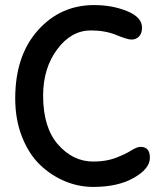

<svg xmlns="http://www.w3.org/2000/svg" viewBox="-20 -728 639 757"><path d="M351 -708Q423 -708 481.5 -684Q540 -660 540 -619Q540 -597 528.5 -584.5Q517 -572 498 -572Q482 -572 438.5 -590Q395 -608 338 -608Q261 -608 205.5 -533.5Q150 -459 150 -351Q150 -225 209 -158Q268 -91 348 -91Q398 -91 436 -105.5Q474 -120 497 -134.5Q520 -149 534 -149Q571 -149 571 -106Q571 -63 508 -27Q445 9 348 9Q290 9 236 -13.5Q182 -36 138 -78Q94 -120 67 -188Q40 -256 40 -340Q40 -508 129 -608Q218 -708 351 -708Z"/></svg>

Font: Sniglet
Style: Regular
Weight: 400
Designer: Haley Fiege
Foundry: Haley Fiege, Pablo Impallari, Brenda Gallo
Version: Version 2.000